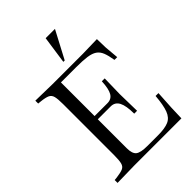

<svg xmlns="http://www.w3.org/2000/svg" viewBox="-267 -1060 1182 1182"><g transform="rotate(-45 324.5 -468.5)"><path d="M40 3V-22L60 -24Q99 -29 117 -37Q135 -45 140.5 -67Q146 -89 146 -133V-577Q146 -622 140.5 -643.5Q135 -665 117 -673.5Q99 -682 60 -686L40 -688V-713L188 -710H451L576 -713L578 -638L586 -546H562Q555 -590 544.5 -616.5Q534 -643 513.5 -657Q493 -671 457 -676Q421 -681 363 -681H231V-107Q231 -61 251.5 -44.5Q272 -28 330 -28H423Q483 -28 515.5 -42Q548 -56 563 -95.5Q578 -135 584 -210H609L602 -90L599 0H188ZM414 -226Q414 -295 397 -327.5Q380 -360 343 -360H225V-388H343Q378 -388 394.5 -416Q411 -444 414 -508H439L436 -374L439 -226ZM331 -760 357 -940H438L343 -760Z"/></g></svg>

Font: Baskervville SC
Style: Regular
Weight: 400
Designer: Alexis Faudot, Rémi Forte, Morgane Pierson, Rafael Ribas, Tanguy Vanlaeys, Rosalie Wagner, Thomas Huot-Marchand
Foundry: ANRT
Version: Version 1.100